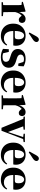

<svg xmlns="http://www.w3.org/2000/svg" viewBox="1764 -2678 931 4499"><g transform="rotate(90 2229.5 -428.5)"><path d="M32 0V-31L139 -42H249L358 -31V0ZM97 0Q99 -26 99.5 -68.5Q100 -111 100.5 -157Q101 -203 101 -238V-321Q101 -371 100 -401Q99 -431 97 -467L24 -475V-499L242 -562L255 -553L263 -409V-408V-238Q263 -203 263.5 -157Q264 -111 264.5 -68.5Q265 -26 266 0ZM263 -321 224 -386H256Q270 -444 296.5 -483.5Q323 -523 356 -543Q389 -563 421 -563Q457 -563 484 -546Q511 -529 518 -484Q517 -450 499.5 -426.5Q482 -403 444 -403Q416 -403 396 -419Q376 -435 356 -463L333 -492L365 -484Q327 -458 303 -420.5Q279 -383 263 -321Z M822 17Q738 17 673 -17Q608 -51 571 -116.5Q534 -182 534 -275Q534 -368 574 -432.5Q614 -497 678.5 -530Q743 -563 816 -563Q894 -563 946.5 -532.5Q999 -502 1025.5 -450.5Q1052 -399 1052 -335Q1052 -301 1045 -274H603V-310H840Q875 -310 887.5 -329.5Q900 -349 900 -395Q900 -462 875 -495Q850 -528 809 -528Q781 -528 757 -504Q733 -480 719 -428Q705 -376 705 -290Q705 -207 727.5 -154.5Q750 -102 789.5 -78Q829 -54 879 -54Q932 -54 967 -75Q1002 -96 1027 -131L1046 -118Q1015 -53 957.5 -18Q900 17 822 17ZM741 -654Q758 -683 776.5 -716Q795 -749 826 -806Q846 -841 865 -857.5Q884 -874 909 -874Q929 -874 947 -858.5Q965 -843 965 -817Q965 -794 948 -771.5Q931 -749 896 -727Q845 -695 816 -675Q787 -655 763 -637Z M1323 17Q1265 17 1217 4.5Q1169 -8 1125 -33L1133 -169H1197L1231 -22L1177 -29V-65Q1211 -43 1241 -32.5Q1271 -22 1310 -22Q1367 -22 1397.5 -42.5Q1428 -63 1428 -104Q1428 -136 1408.5 -159Q1389 -182 1329 -199L1271 -218Q1204 -238 1166 -278Q1128 -318 1128 -382Q1128 -461 1187.5 -512Q1247 -563 1357 -563Q1407 -563 1448.5 -551.5Q1490 -540 1534 -518L1527 -392H1470L1424 -535L1472 -517V-487Q1442 -507 1419 -516Q1396 -525 1361 -525Q1315 -525 1287 -503.5Q1259 -482 1259 -444Q1259 -417 1279 -394.5Q1299 -372 1357 -355L1416 -337Q1495 -313 1531 -271.5Q1567 -230 1567 -168Q1567 -110 1537.5 -68.5Q1508 -27 1453.5 -5Q1399 17 1323 17Z M1920 17Q1836 17 1771 -17Q1706 -51 1669 -116.5Q1632 -182 1632 -275Q1632 -368 1672 -432.5Q1712 -497 1776.5 -530Q1841 -563 1914 -563Q1992 -563 2044.5 -532.5Q2097 -502 2123.5 -450.5Q2150 -399 2150 -335Q2150 -301 2143 -274H1701V-310H1938Q1973 -310 1985.5 -329.5Q1998 -349 1998 -395Q1998 -462 1973 -495Q1948 -528 1907 -528Q1879 -528 1855 -504Q1831 -480 1817 -428Q1803 -376 1803 -290Q1803 -207 1825.5 -154.5Q1848 -102 1887.5 -78Q1927 -54 1977 -54Q2030 -54 2065 -75Q2100 -96 2125 -131L2144 -118Q2113 -53 2055.5 -18Q1998 17 1920 17Z M2215 0V-31L2322 -42H2432L2541 -31V0ZM2280 0Q2282 -26 2282.5 -68.5Q2283 -111 2283.5 -157Q2284 -203 2284 -238V-321Q2284 -371 2283 -401Q2282 -431 2280 -467L2207 -475V-499L2425 -562L2438 -553L2446 -409V-408V-238Q2446 -203 2446.5 -157Q2447 -111 2447.5 -68.5Q2448 -26 2449 0ZM2446 -321 2407 -386H2439Q2453 -444 2479.5 -483.5Q2506 -523 2539 -543Q2572 -563 2604 -563Q2640 -563 2667 -546Q2694 -529 2701 -484Q2700 -450 2682.5 -426.5Q2665 -403 2627 -403Q2599 -403 2579 -419Q2559 -435 2539 -463L2516 -492L2548 -484Q2510 -458 2486 -420.5Q2462 -383 2446 -321Z M2975 2 2750 -546H2926L3085 -120H3062L3068 -135L3205 -546H3253L3044 2ZM2712 -516V-546H3019V-516L2916 -504H2809ZM3114 -516V-546H3309V-516L3228 -504H3206Z M3610 17Q3526 17 3461 -17Q3396 -51 3359 -116.5Q3322 -182 3322 -275Q3322 -368 3362 -432.5Q3402 -497 3466.5 -530Q3531 -563 3604 -563Q3682 -563 3734.5 -532.5Q3787 -502 3813.5 -450.5Q3840 -399 3840 -335Q3840 -301 3833 -274H3391V-310H3628Q3663 -310 3675.5 -329.5Q3688 -349 3688 -395Q3688 -462 3663 -495Q3638 -528 3597 -528Q3569 -528 3545 -504Q3521 -480 3507 -428Q3493 -376 3493 -290Q3493 -207 3515.5 -154.5Q3538 -102 3577.5 -78Q3617 -54 3667 -54Q3720 -54 3755 -75Q3790 -96 3815 -131L3834 -118Q3803 -53 3745.5 -18Q3688 17 3610 17ZM3529 -654Q3546 -683 3564.5 -716Q3583 -749 3614 -806Q3634 -841 3653 -857.5Q3672 -874 3697 -874Q3717 -874 3735 -858.5Q3753 -843 3753 -817Q3753 -794 3736 -771.5Q3719 -749 3684 -727Q3633 -695 3604 -675Q3575 -655 3551 -637Z M4196 17Q4112 17 4047 -17Q3982 -51 3945 -116.5Q3908 -182 3908 -275Q3908 -368 3948 -432.5Q3988 -497 4052.5 -530Q4117 -563 4190 -563Q4268 -563 4320.5 -532.5Q4373 -502 4399.5 -450.5Q4426 -399 4426 -335Q4426 -301 4419 -274H3977V-310H4214Q4249 -310 4261.5 -329.5Q4274 -349 4274 -395Q4274 -462 4249 -495Q4224 -528 4183 -528Q4155 -528 4131 -504Q4107 -480 4093 -428Q4079 -376 4079 -290Q4079 -207 4101.5 -154.5Q4124 -102 4163.5 -78Q4203 -54 4253 -54Q4306 -54 4341 -75Q4376 -96 4401 -131L4420 -118Q4389 -53 4331.5 -18Q4274 17 4196 17Z"/></g></svg>

Font: Noto Serif TC ExtraLight Black
Style: Regular
Weight: 900
Version: Version 2.003-H1;hotconv 1.1.1;makeotfexe 2.6.0